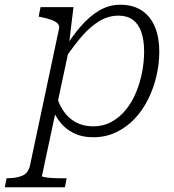

<svg xmlns="http://www.w3.org/2000/svg" viewBox="-90 -567 735 810"><path d="M-70 223 -62 185H-60Q-21 185 4.5 174Q30 163 37 129L159 -446Q162 -459 153 -468Q144 -477 126 -483.5Q108 -490 83 -495L73 -497L81 -537H220L201 -380L205 -378L87 175Q86 178 93.5 179.5Q101 181 112.5 182.5Q124 184 138 184.5Q152 185 166 185H191L184 223ZM118 -145 144 -180Q154 -136 175 -103Q196 -70 228.5 -52Q261 -34 303 -34Q346 -34 380.5 -53Q415 -72 441 -104Q467 -136 484 -177Q501 -218 509.5 -262.5Q518 -307 518 -350Q518 -397 506.5 -431Q495 -465 471 -483Q447 -501 410 -501Q367 -501 329 -478Q291 -455 255.5 -414Q220 -373 183 -318L176 -352Q212 -411 249.5 -454.5Q287 -498 328.5 -522.5Q370 -547 417 -547Q472 -547 509 -522Q546 -497 564 -452.5Q582 -408 582 -349Q582 -298 570 -246.5Q558 -195 535 -148.5Q512 -102 478 -66Q444 -30 400 -9Q356 12 303 12Q255 12 218 -7Q181 -26 156 -61.5Q131 -97 118 -145Z"/></svg>

Font: Roboto Serif 20pt ExtraLight
Style: Italic
Weight: 250
Italic angle: -10°
Version: Version 1.007